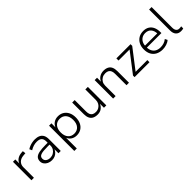

<svg xmlns="http://www.w3.org/2000/svg" viewBox="265 -2066 3608 3608"><g transform="rotate(-45 2068.5 -262.5)"><path d="M91 0V-491H153V-379H151Q170 -434 215 -464Q260 -494 327 -499L363 -501L370 -440L312 -435Q239 -429 198 -387.5Q157 -346 157 -283V0Z M632 8Q582 8 541.5 -11Q501 -30 477.5 -63Q454 -96 454 -137Q454 -193 485 -225Q516 -257 582 -270Q648 -283 753 -283H818V-233H755Q691 -233 646.5 -229Q602 -225 574.5 -214.5Q547 -204 534.5 -186.5Q522 -169 522 -142Q522 -97 555.5 -72Q589 -47 642 -47Q687 -47 724 -68Q761 -89 783 -124.5Q805 -160 805 -203V-319Q805 -382 772.5 -412Q740 -442 674 -442Q629 -442 586.5 -429.5Q544 -417 499 -389L475 -440Q503 -459 536.5 -472Q570 -485 606 -492Q642 -499 677 -499Q737 -499 780.5 -479.5Q824 -460 847 -419.5Q870 -379 870 -315V0H809V-113H812Q799 -79 774.5 -51.5Q750 -24 714 -8Q678 8 632 8Z M1050 180V-491H1113V-376H1110Q1130 -434 1178.5 -466.5Q1227 -499 1292 -499Q1360 -499 1410 -467.5Q1460 -436 1488 -379.5Q1516 -323 1516 -245Q1516 -169 1488.5 -112Q1461 -55 1410.5 -23.5Q1360 8 1292 8Q1227 8 1180 -24Q1133 -56 1113 -112H1116V180ZM1282 -49Q1359 -49 1404 -101.5Q1449 -154 1449 -246Q1449 -337 1404 -389.5Q1359 -442 1282 -442Q1205 -442 1160 -389.5Q1115 -337 1115 -246Q1115 -154 1160 -101.5Q1205 -49 1282 -49Z M1847 8Q1787 8 1746 -13Q1705 -34 1685 -77Q1665 -120 1665 -183V-491H1731V-186Q1731 -144 1743.5 -113Q1756 -82 1783.5 -66Q1811 -50 1855 -50Q1901 -50 1937 -71.5Q1973 -93 1993.5 -129.5Q2014 -166 2014 -211V-491H2081V0H2018V-113H2021Q1998 -56 1953.5 -24Q1909 8 1847 8Z M2262 0V-491H2325V-380H2322Q2345 -437 2393 -468Q2441 -499 2503 -499Q2563 -499 2603.5 -478Q2644 -457 2663.5 -414.5Q2683 -372 2683 -308V0H2617V-304Q2617 -347 2604.5 -377.5Q2592 -408 2565 -424.5Q2538 -441 2493 -441Q2445 -441 2407.5 -419.5Q2370 -398 2349 -361.5Q2328 -325 2328 -279V0Z M2832 0V-42L3150 -456L3154 -434H2839V-491H3216V-447L2897 -32L2893 -57H3228V0Z M3575 8Q3498 8 3441 -22Q3384 -52 3353 -108.5Q3322 -165 3322 -245Q3322 -320 3351 -377Q3380 -434 3433 -466.5Q3486 -499 3558 -499Q3629 -499 3677 -468.5Q3725 -438 3749.5 -383.5Q3774 -329 3774 -253V-229H3369V-280H3735L3715 -261Q3715 -348 3674.5 -396.5Q3634 -445 3558 -445Q3506 -445 3467.5 -421Q3429 -397 3408 -354Q3387 -311 3387 -253V-246Q3387 -182 3409.5 -138Q3432 -94 3474.5 -71.5Q3517 -49 3575 -49Q3617 -49 3659 -61Q3701 -73 3740 -105L3765 -56Q3730 -24 3678 -8Q3626 8 3575 8Z M4062 8Q3996 8 3959.5 -32.5Q3923 -73 3923 -146V-705H3989V-154Q3989 -121 3999 -97.5Q4009 -74 4027.5 -62Q4046 -50 4072 -50Q4086 -50 4099.5 -51.5Q4113 -53 4126 -56L4125 0Q4110 4 4095 6Q4080 8 4062 8Z"/></g></svg>

Font: Nunito Sans 9pt Light
Style: Regular
Weight: 300
Version: Version 3.101;gftools[0.9.27]